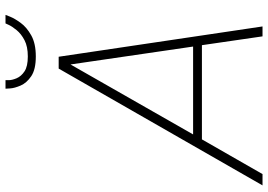

<svg xmlns="http://www.w3.org/2000/svg" viewBox="-158 -815 973 697"><g transform="rotate(-90 328.5 -466.5)"><path d="M472 -823Q425 -823 400.5 -839.5Q376 -856 366.5 -878Q357 -900 356 -916.5Q355 -933 355 -933H386Q386 -933 386 -921Q386 -909 393 -892.5Q400 -876 418 -864Q436 -852 472 -852Q508 -852 531 -864Q554 -876 567.5 -892.5Q581 -909 586.5 -921Q592 -933 592 -933H623Q623 -933 616.5 -916.5Q610 -900 594 -878Q578 -856 548.5 -839.5Q519 -823 472 -823ZM4 0 428 -740H471L581 0H545L513 -220H171L45 0ZM189 -252H508L443 -697Z"/></g></svg>

Font: Be Vietnam Pro Thin
Style: Italic
Weight: 100
Italic angle: -12°
Designer: Lam Bao, Tony Le, Vietanh Nguyen
Foundry: Yellow Type Foundry
Version: Version 1.002; ttfautohint (v1.8.3)